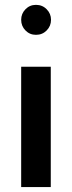

<svg xmlns="http://www.w3.org/2000/svg" viewBox="-20 -759 292 779"><path d="M126 -617.7Q100.6 -617.7 83.3 -635.5Q65.9 -653.3 65.9 -678.7Q65.9 -703.6 83.3 -721.4Q100.6 -739.3 126 -739.3Q151.9 -739.3 169.4 -721.4Q187 -703.6 187 -678.7Q187 -653.3 169.4 -635.5Q151.9 -617.7 126 -617.7ZM186 0H65.9V-488.3H186Z"/></svg>

Font: Kumbh Sans SemiBold
Style: Regular
Weight: 600
Version: Version 1.005